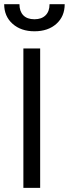

<svg xmlns="http://www.w3.org/2000/svg" viewBox="-30 -908 332 928"><path d="M83 0H164.1V-673.8H83ZM282.7 -887.7H209.5Q209.5 -853 190.2 -834Q170.9 -814.9 136.7 -814.9Q101.1 -814.9 82.5 -834.2Q64 -853.5 64 -887.7H-9.8Q-9.8 -829.1 30.8 -793Q71.3 -756.8 136.7 -756.8Q202.1 -756.8 242.4 -792.7Q282.7 -828.6 282.7 -887.7Z"/></svg>

Font: FAU Chimera
Style: Regular
Weight: 400
Version: Version 1.002;hotconv 1.0.117;makeotfexe 2.5.65602